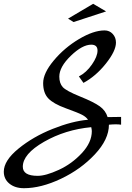

<svg xmlns="http://www.w3.org/2000/svg" viewBox="-30 -797 697 1010"><path d="M536 -181 607 -182V-141Q595 -143 579 -143Q563 -143 543 -141Q543 -64 469 15Q395 94 290.5 143.5Q186 193 96 193Q49 193 19.5 169Q-10 145 -10 106Q-10 48 67 -15Q144 -78 247 -119Q350 -160 433 -167Q423 -182 402 -193Q381 -204 316 -227.5Q251 -251 224 -279.5Q197 -308 197 -360Q197 -412 253 -479Q309 -546 385.5 -591.5Q462 -637 520 -637Q546 -637 563 -618.5Q580 -600 580 -573Q580 -529 527 -462.5Q474 -396 409 -361L385 -395Q424 -415 453.5 -457.5Q483 -500 483 -531Q483 -562 450 -562Q403 -562 342.5 -503.5Q282 -445 282 -394Q282 -359 300 -339Q318 -319 391 -289.5Q464 -260 495 -237.5Q526 -215 536 -181ZM90 80Q90 128 168 128Q211 128 279.5 96.5Q348 65 400.5 8.5Q453 -48 453 -107Q453 -114 450 -128Q313 -115 201.5 -51Q90 13 90 80ZM528 -737 357 -681 328 -699 460 -777Z"/></svg>

Font: Marck Script
Style: Regular
Weight: 400
Designer: Denis Masharov, Marck Fogel
Foundry: Denis Masharov
Version: Version 1.002